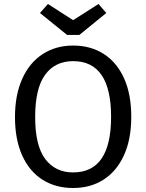

<svg xmlns="http://www.w3.org/2000/svg" viewBox="-20 -929 732 961"><path d="M637 -344Q637 -232 600.5 -152Q564 -72 498.5 -30Q433 12 346 12Q259 12 193.5 -29Q128 -70 91.5 -150Q55 -230 55 -343Q55 -454 91.5 -535Q128 -616 194 -658.5Q260 -701 346 -701Q433 -701 498.5 -659.5Q564 -618 600.5 -538Q637 -458 637 -344ZM156 -343Q156 -200 206.5 -133Q257 -66 346 -66Q536 -66 536 -344Q536 -623 346 -623Q256 -623 206 -555Q156 -487 156 -343ZM512 -864 377 -754H316L180 -864L220 -909L346 -828L473 -909Z"/></svg>

Font: FiraGO
Style: Regular
Weight: 400
Designer: bBox Type
Foundry: bBox Type GmbH
Version: Version 1.001;April 20, 2020;FontCreator 12.0.0.2555 64-bit